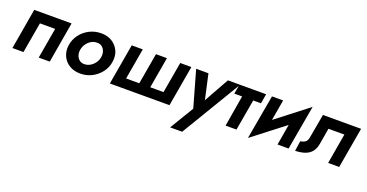

<svg xmlns="http://www.w3.org/2000/svg" viewBox="-34 -1162 3896 2039"><g transform="rotate(20 1914.5 -142.0)"><path d="M534 -460H112L33 0H158L218 -346H390L330 0H455Z M584 -230Q575 -163 600.5 -108.5Q626 -54 678 -22.5Q730 9 800 9Q872 9 932 -22Q992 -53 1033 -107Q1074 -161 1083 -230Q1093 -298 1067.5 -352Q1042 -406 990.5 -438Q939 -470 868 -470Q797 -470 736 -439Q675 -408 634.5 -354Q594 -300 584 -230ZM716 -230Q722 -266 743 -296Q764 -326 795 -344Q826 -362 861 -361Q896 -361 918 -342Q940 -323 949 -293.5Q958 -264 952 -230Q946 -195 924.5 -165Q903 -135 872.5 -117.5Q842 -100 806 -100Q772 -101 750 -119.5Q728 -138 719 -167.5Q710 -197 716 -230Z M1551 -109 1612 -460H1488L1427 -109H1278L1339 -460H1214L1134 0H1808L1888 -460H1762L1701 -109Z M2439 -460H2301L2098 -97L2162 -94L2081 -460H1942L2058 -51L1895 219H2031Z M2432 -460 2413 -351H2714L2733 -460ZM2516 -440 2442 0H2565L2642 -440Z M3207 -342 3243 -503 2746 -118 2710 42ZM2925 -460H2799L2710 42L2861 -93ZM3243 -503 3092 -368 3029 0H3154Z M3806 -460H3375L3326 -186Q3319 -148 3297 -133.5Q3275 -119 3244 -115L3227 -1Q3293 -3 3338.5 -19.5Q3384 -36 3411.5 -70Q3439 -104 3449 -160L3480 -342H3660L3601 0H3726Z"/></g></svg>

Font: Jost SemiBold
Style: Italic
Weight: 600
Italic angle: -5°
Version: Version 3.710